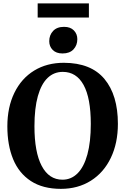

<svg xmlns="http://www.w3.org/2000/svg" viewBox="-20 -1132 758 1162"><path d="M24.5 -367.5Q24.5 -483 67 -570.2Q109.5 -657.5 186.8 -704.8Q264 -752 366.5 -752Q531 -751.5 612.2 -654Q693.5 -556.5 693.5 -382.5Q693.5 -266 650.8 -176.8Q608 -87.5 529.8 -38.2Q451.5 11 348.5 11Q239.5 11 167 -36.2Q94.5 -83.5 59.5 -168.5Q24.5 -253.5 24.5 -367.5ZM188.5 -368Q188.5 -211 232.5 -127.8Q276.5 -44.5 358 -44.5Q411 -44.5 449.5 -83Q488 -121.5 508.8 -197Q529.5 -272.5 529.5 -382Q529.5 -538 486 -617.5Q442.5 -697 360 -697Q306.5 -697 268.2 -660.5Q230 -624 209.2 -550.5Q188.5 -477 188.5 -368ZM358 -808.5Q320 -808.5 299 -829.8Q278 -851 278 -882.5Q278 -919.5 301.2 -944.5Q324.5 -969.5 367 -969.5H368Q406 -969.5 427 -948Q448 -926.5 448 -895Q448 -858 424.8 -833.2Q401.5 -808.5 359 -808.5ZM208 -1111.5H518V-1026H208Z"/></svg>

Font: Merriweather Text
Style: Bold
Weight: 700
Designer: Eben Sorkin
Foundry: Eben Sorkin
Version: Version 2.100